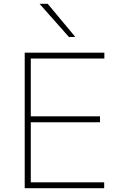

<svg xmlns="http://www.w3.org/2000/svg" viewBox="-20 -990 631 1010"><path d="M110 0Q110 -61 110 -117Q110 -173 110 -238V-475Q110 -540.5 110 -596.5Q110 -652.5 110 -713H529V-682Q476 -682 415.2 -682Q354.5 -682 272 -682H126L142 -710Q142 -649.5 142 -593.5Q142 -537.5 142 -472V-242Q142 -177 142 -121Q142 -65 142 -4L126 -31H276Q346 -31 408.2 -31Q470.5 -31 528 -31V0ZM136 -347V-378H281Q353 -378 405.2 -378Q457.5 -378 506 -378V-347Q454.5 -347 402.5 -347Q350.5 -347 280 -347ZM343 -795Q317.5 -824 291.8 -852.8Q266 -881.5 240.2 -910.8Q214.5 -940 188 -970H231Q267 -927 303.2 -883.2Q339.5 -839.5 376 -796Z"/></svg>

Font: Commissioner Thin Thin
Style: Regular
Weight: 250
Version: Version 1.000